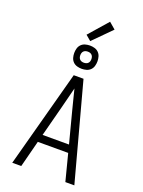

<svg xmlns="http://www.w3.org/2000/svg" viewBox="-210 -1274 1019 1366"><g transform="rotate(20 300.0 -590.5)"><path d="M65 0 263 -735H337L535 0H467L415 -202H185L133 0ZM200 -260H400L340 -490Q330 -529 320 -568.5Q310 -608 300 -648Q290 -608 280 -568.5Q270 -529 260 -490ZM300 -797Q282 -797 264.5 -802Q247 -807 234.5 -819.5Q222 -832 217 -849.5Q212 -867 212 -885Q212 -903 217 -920.5Q222 -938 234.5 -950.5Q247 -963 264.5 -968Q282 -973 300 -973Q318 -973 335.5 -968Q353 -963 365.5 -950.5Q378 -938 383 -920.5Q388 -903 388 -885Q388 -867 383 -849.5Q378 -832 365.5 -819.5Q353 -807 335.5 -802Q318 -797 300 -797ZM300 -843Q308 -843 316.5 -845.5Q325 -848 331 -854Q337 -860 339.5 -868Q342 -876 342 -885Q342 -894 339.5 -902Q337 -910 331 -916Q325 -922 317 -924.5Q309 -927 300 -927Q291 -927 283 -924.5Q275 -922 269 -916Q263 -910 260.5 -902Q258 -894 258 -885Q258 -876 260.5 -868Q263 -860 269 -854Q275 -848 283 -845.5Q291 -843 300 -843ZM290 -1003 250 -1037 376 -1181 425 -1139Z"/></g></svg>

Font: Iosevka Light Extended
Style: Regular
Weight: 300
Width: 7
Monospace: yes
Designer: Belleve Invis
Foundry: Belleve Invis
Version: Version 32.5.0; ttfautohint (v1.8.4)